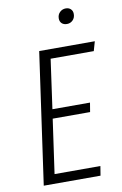

<svg xmlns="http://www.w3.org/2000/svg" viewBox="-96 -931 629 986"><g transform="rotate(-10 218.5 -438.5)"><path d="M437 -685 423 -636H198L162 -379H358L350 -331H155L115 -49H354L346 0H50L147 -685ZM275 -832Q275 -852 288 -864.5Q301 -877 319 -877Q335 -877 345 -867.5Q355 -858 355 -842Q355 -822 342.5 -809.5Q330 -797 312 -797Q295 -797 285 -806.5Q275 -816 275 -832Z"/></g></svg>

Font: Fira Sans Extra Condensed Light
Style: Italic
Weight: 300
Width: 3
Italic angle: -8°
Designer: Carrois Corporate & Edenspiekermann AG
Foundry: Carrois Corporate GbR & Edenspiekermann AG
Version: Version 4.203